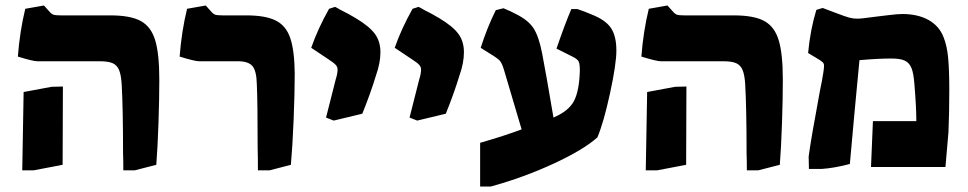

<svg xmlns="http://www.w3.org/2000/svg" viewBox="-20 -608 3525 699"><path d="M428 -49Q428 -214 423 -301Q421 -335 413.5 -353Q406 -371 390 -378Q374 -385 343 -385H116Q100 -385 45 -402Q52 -494 72 -576L140 -588L158 -568Q167 -557 174.5 -554.5Q182 -552 202 -552H382Q455 -552 492.5 -531.5Q530 -511 545 -461.5Q560 -412 560 -317Q560 -250 557 -161Q554 -72 549 -8L471 12H429Q429 -25 428 -49ZM66 -273 168 -292 209 -293 208 -8 103 12H61Z M918 -70Q918 -237 915 -301Q914 -350 899 -367.5Q884 -385 846 -385H705Q689 -385 634 -402Q641 -494 661 -576L729 -588L747 -568Q756 -557 763.5 -554.5Q771 -552 791 -552H877Q946 -552 983.5 -533.5Q1021 -515 1036.5 -470Q1052 -425 1053 -342Q1053 -271 1049 -173Q1045 -75 1039 -8L962 12H919Q919 -36 918 -70Z M1167 -180 1202 -318Q1209 -340 1209 -355Q1209 -364 1202.5 -371.5Q1196 -379 1176 -392L1113 -434Q1137 -503 1178 -576L1200 -583Q1212 -577 1218 -573Q1252 -556 1275 -542Q1325 -512 1345 -484.5Q1365 -457 1365 -418Q1365 -379 1349 -334Q1329 -268 1299 -194L1195 -169Z M1471 -180 1506 -318Q1513 -340 1513 -355Q1513 -364 1506.5 -371.5Q1500 -379 1480 -392L1417 -434Q1441 -503 1482 -576L1504 -583Q1516 -577 1522 -573Q1556 -556 1579 -542Q1629 -512 1649 -484.5Q1669 -457 1669 -418Q1669 -379 1653 -334Q1633 -268 1603 -194L1499 -169Z M2224 -424Q2224 -375 2201 -269Q2178 -163 2155 -108Q2105 -63 1996 -12.5Q1887 38 1767 71H1728V-88Q1821 -115 1879 -137L1815 -353Q1808 -377 1800 -386.5Q1792 -396 1760 -415L1730 -434Q1754 -509 1785 -571L1813 -578Q1842 -566 1858 -557Q1903 -535 1922.5 -505Q1942 -475 1954 -412Q1967 -346 1995 -180Q2051 -204 2070 -241Q2089 -278 2091 -351Q2091 -376 2086.5 -384.5Q2082 -393 2064 -402L2006 -431Q2036 -519 2060 -575H2082Q2112 -565 2132 -556Q2184 -536 2204 -506.5Q2224 -477 2224 -424Z M2698 -49Q2698 -214 2693 -301Q2691 -335 2683.5 -353Q2676 -371 2660 -378Q2644 -385 2613 -385H2386Q2370 -385 2315 -402Q2322 -494 2342 -576L2410 -588L2428 -568Q2437 -557 2444.5 -554.5Q2452 -552 2472 -552H2652Q2725 -552 2762.5 -531.5Q2800 -511 2815 -461.5Q2830 -412 2830 -317Q2830 -250 2827 -161Q2824 -72 2819 -8L2741 12H2699Q2699 -25 2698 -49ZM2336 -273 2438 -292 2479 -293 2478 -8 2373 12H2331Z M2924 -38Q2932 -100 2965 -277Q2973 -315 2977 -341Q2980 -359 2980 -368Q2980 -376 2976 -380.5Q2972 -385 2957 -394L2922 -415Q2930 -500 2952 -572L2975 -579L3020 -562Q3059 -547 3073 -543.5Q3087 -540 3102 -540Q3116 -540 3174 -548Q3184 -549 3216 -553Q3248 -557 3265 -557Q3321 -557 3360 -535.5Q3399 -514 3415 -473Q3428 -441 3432 -396Q3436 -351 3436 -280Q3436 -195 3433 -127L3422 0H3151L3158 -167H3316Q3316 -218 3309 -302Q3306 -341 3298.5 -360Q3291 -379 3274.5 -387Q3258 -395 3225 -395Q3178 -395 3109 -389Q3103 -331 3098.5 -278.5Q3094 -226 3090 -188L3074 -11Q3017 4 2972 7H2925Z"/></svg>

Font: Suez One
Style: Regular
Weight: 400
Version: Version 1.000